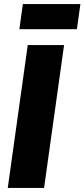

<svg xmlns="http://www.w3.org/2000/svg" viewBox="-20 -921 414 941"><path d="M294 -700 196 0H18L116 -700ZM374 -901 357 -778H75L92 -901Z"/></svg>

Font: Pathway Extreme Condensed ExtraBold
Style: Italic
Weight: 800
Width: 3
Italic angle: -8°
Version: Version 1.001;gftools[0.9.26]